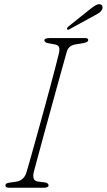

<svg xmlns="http://www.w3.org/2000/svg" viewBox="-20 -878 500 898"><path d="M137.5 -71.5Q129.5 -33 156.5 -29L188.5 -25Q207.5 -22 207 -10.5Q207 -5 200.5 -2.5Q194 0 186.5 0H22Q5.5 0 5.5 -10.5Q4.5 -21.5 25.5 -24L54 -28Q91.5 -33 103.5 -71Q107 -82 118.2 -121.5Q129.5 -161 145.2 -217.8Q161 -274.5 178.5 -338Q196 -401.5 212 -461.2Q228 -521 239.8 -566.2Q251.5 -611.5 256 -630.5Q259.5 -647.5 256 -657.5Q252.5 -667.5 235.5 -670.5L208 -675.5Q187.5 -678.5 187.5 -690Q188 -700 214.5 -700H376.5Q392.5 -700 392.5 -691.5Q392.5 -685.5 387.2 -682Q382 -678.5 368 -676L334 -670.5Q301 -665.5 292.5 -636.5Q286.5 -615.5 273.5 -568.8Q260.5 -522 243.8 -461.5Q227 -401 209.5 -337Q192 -273 176.5 -216.2Q161 -159.5 150.5 -120.2Q140 -81 137.5 -71.5ZM400 -834Q417.5 -848 429.2 -854.2Q441 -860.5 450 -857.5Q457.5 -854.5 459.2 -847Q461 -839.5 456 -831Q450.5 -822 440.8 -816Q431 -810 418.5 -803.5L303.5 -740.5Q296.5 -736.5 294 -741.5Q292 -744.5 294.5 -748Q297 -751.5 300.5 -754.5Z"/></svg>

Font: Fraunces 72pt S100 Thin
Style: Italic
Weight: 100
Italic angle: -16°
Version: Version 1.000; ttfautohint (v1.8.3)